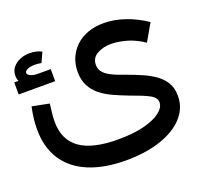

<svg xmlns="http://www.w3.org/2000/svg" viewBox="-134 -680 1204 1122"><g transform="rotate(-20 468.0 -118.5)"><path d="M469 281Q334 281 237.5 241Q141 201 90 123Q39 45 39 -68Q39 -100 43 -134Q47 -168 55 -205L161 -184Q156 -148 153.5 -121Q151 -94 151 -75Q151 39 229 94.5Q307 150 465 150Q560 150 627 133Q694 116 730 88Q766 60 766 28Q766 14 757.5 2Q749 -10 730 -20.5Q711 -31 681.5 -43Q652 -55 610 -70Q563 -88 521.5 -107Q480 -126 447.5 -152Q415 -178 396 -214.5Q377 -251 377 -302Q377 -350 394.5 -389.5Q412 -429 443.5 -458Q475 -487 518.5 -502.5Q562 -518 616 -518Q680 -518 746.5 -495.5Q813 -473 877 -430L816 -324Q761 -361 708.5 -375Q656 -389 616 -389Q564 -389 527.5 -367.5Q491 -346 491 -304Q491 -280 503.5 -262.5Q516 -245 537.5 -232Q559 -219 587 -208Q615 -197 647 -186Q688 -171 729.5 -153Q771 -135 805 -111Q839 -87 859.5 -53Q880 -19 880 30Q880 77 860 116Q840 155 803.5 185.5Q767 216 716 237.5Q665 259 602.5 270Q540 281 469 281ZM156 -318Q99 -318 63 -340Q27 -362 27 -405Q27 -435 44.5 -456.5Q62 -478 89.5 -489.5Q117 -501 150 -501Q169 -501 188 -497Q207 -493 224 -484L196 -423Q187 -425 176 -426Q165 -427 156 -427Q126 -427 109 -418.5Q92 -410 92 -399Q92 -389 109 -380Q126 -371 156 -371ZM8 -296V-371H235V-296Z"/></g></svg>

Font: Alexandria Medium
Style: Regular
Weight: 500
Designer: Mohamed Gaber
Foundry: Kief Type Foundry
Version: Version 5.100